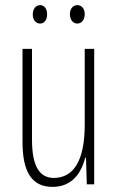

<svg xmlns="http://www.w3.org/2000/svg" viewBox="-20 -720 458 750"><path d="M108 -664C108 -643 119 -628 137 -628C153 -628 164 -642 164 -664C164 -686 153 -700 137 -700C119 -700 108 -684 108 -664ZM253 -665C253 -643 265 -628 282 -628C299 -628 311 -643 311 -665C311 -687 298 -700 282 -700C265 -700 253 -685 253 -665ZM348 -529H311V-233C311 -90 266 -25 190 -25C135 -25 105 -70 105 -174V-529H68V-165C68 -49 104 10 185 10C264 10 298 -47 313 -104H316L319 0H348Z"/></svg>

Font: Noto Sans Devanagari UI ExtraCondensed ExtraLight
Style: Regular
Weight: 200
Width: 2
Designer: Jelle Bosma - Monotype Design Team
Foundry: Monotype Imaging Inc.
Version: Version 2.004